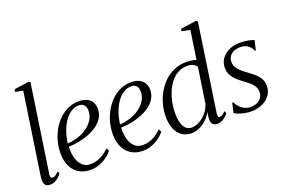

<svg xmlns="http://www.w3.org/2000/svg" viewBox="-106 -1167 2249 1526"><g transform="rotate(-20 1018.5 -404.0)"><path d="M116.5 -66Q114 -50.5 120 -43Q126 -35.5 134.5 -35.5Q144.5 -35.5 157 -42.8Q169.5 -50 185.5 -68.5L196 -51Q188 -38 173.8 -23.8Q159.5 -9.5 140 0.5Q120.5 10.5 96.5 10.5Q80 10.5 68.2 4.8Q56.5 -1 50.5 -14.2Q44.5 -27.5 45 -49Q45 -53.5 45.8 -61.2Q46.5 -69 47.8 -78.8Q49 -88.5 50.5 -98L150 -765L84.5 -778.5L89.5 -799.5L215.5 -817.5L227 -808Z M627 -83.5Q611 -62.5 583 -40.8Q555 -19 518.5 -4.8Q482 9.5 441 9.5Q394.5 9.5 359.8 -6.2Q325 -22 302.2 -50.5Q279.5 -79 268.2 -116.2Q257 -153.5 257.5 -196.5Q258 -262.5 279 -323.2Q300 -384 337.2 -431.8Q374.5 -479.5 424.8 -507.5Q475 -535.5 534.5 -535.5Q575 -535.5 602.5 -522Q630 -508.5 644 -484.2Q658 -460 658 -428Q658 -387.5 639.2 -355.2Q620.5 -323 587.8 -298.8Q555 -274.5 513.8 -258Q472.5 -241.5 427.2 -232.8Q382 -224 338 -223Q336 -189.5 341 -156Q346 -122.5 359.8 -94.8Q373.5 -67 397 -50.2Q420.5 -33.5 455 -33.5Q483.5 -33.5 510.8 -41.8Q538 -50 564 -66.8Q590 -83.5 614 -108.5ZM524 -504.5Q488 -504.5 456.5 -483.8Q425 -463 400.5 -426.8Q376 -390.5 360.2 -344.8Q344.5 -299 339 -249.5Q382 -252.5 419.5 -263.8Q457 -275 487 -293Q517 -311 538.5 -334Q560 -357 571.5 -383.5Q583 -410 583 -438Q583 -469.5 568.5 -487Q554 -504.5 524 -504.5Z M1069.5 -83.5Q1053.5 -62.5 1025.5 -40.8Q997.5 -19 961 -4.8Q924.5 9.5 883.5 9.5Q837 9.5 802.2 -6.2Q767.5 -22 744.8 -50.5Q722 -79 710.8 -116.2Q699.5 -153.5 700 -196.5Q700.5 -262.5 721.5 -323.2Q742.5 -384 779.8 -431.8Q817 -479.5 867.2 -507.5Q917.5 -535.5 977 -535.5Q1017.5 -535.5 1045 -522Q1072.5 -508.5 1086.5 -484.2Q1100.5 -460 1100.5 -428Q1100.5 -387.5 1081.8 -355.2Q1063 -323 1030.2 -298.8Q997.5 -274.5 956.2 -258Q915 -241.5 869.8 -232.8Q824.5 -224 780.5 -223Q778.5 -189.5 783.5 -156Q788.5 -122.5 802.2 -94.8Q816 -67 839.5 -50.2Q863 -33.5 897.5 -33.5Q926 -33.5 953.2 -41.8Q980.5 -50 1006.5 -66.8Q1032.5 -83.5 1056.5 -108.5ZM966.5 -504.5Q930.5 -504.5 899 -483.8Q867.5 -463 843 -426.8Q818.5 -390.5 802.8 -344.8Q787 -299 781.5 -249.5Q824.5 -252.5 862 -263.8Q899.5 -275 929.5 -293Q959.5 -311 981 -334Q1002.5 -357 1014 -383.5Q1025.5 -410 1025.5 -438Q1025.5 -469.5 1011 -487Q996.5 -504.5 966.5 -504.5Z M1533.5 -73.5Q1531.5 -56 1533.8 -45.2Q1536 -34.5 1546.5 -34.5Q1557 -34.5 1569.2 -42Q1581.5 -49.5 1595.5 -65L1605.5 -47.5Q1599.5 -36.5 1585.5 -23Q1571.5 -9.5 1552.5 0.5Q1533.5 10.5 1510 10.5Q1480.5 10.5 1469 -8.2Q1457.5 -27 1461 -60.5L1466.5 -106.5Q1452 -75 1424.2 -48.5Q1396.5 -22 1362.2 -5.8Q1328 10.5 1294.5 10.5Q1246.5 10.5 1212.5 -13.2Q1178.5 -37 1160.8 -80.2Q1143 -123.5 1143 -182.5Q1143 -231 1155.8 -281.2Q1168.5 -331.5 1193.5 -377Q1218.5 -422.5 1255.2 -458.8Q1292 -495 1340 -515.8Q1388 -536.5 1447 -536.5Q1468.5 -536.5 1489.8 -533Q1511 -529.5 1527.5 -524L1563.5 -764.5L1493 -778.5L1498 -799L1629.5 -817L1642.5 -807.5ZM1519.5 -469Q1511.5 -484 1490.5 -494.5Q1469.5 -505 1441.5 -505Q1397 -505 1361.8 -485.5Q1326.5 -466 1300.2 -432.8Q1274 -399.5 1256.8 -358Q1239.5 -316.5 1231 -271.5Q1222.5 -226.5 1222.5 -184Q1222.5 -133.5 1232.8 -99.5Q1243 -65.5 1262.5 -48.5Q1282 -31.5 1309.5 -31.5Q1342.5 -31.5 1376 -50.2Q1409.5 -69 1436.5 -101Q1463.5 -133 1475 -172.5Z M1996.5 -434H1988Q1979.5 -460.5 1953.5 -480.5Q1927.5 -500.5 1888 -500.5Q1857 -500.5 1833.5 -490.2Q1810 -480 1796.8 -461Q1783.5 -442 1782.5 -416Q1782 -390.5 1793.2 -369.5Q1804.5 -348.5 1824 -330.8Q1843.5 -313 1867 -296.5Q1898.5 -274 1924.5 -251.8Q1950.5 -229.5 1966.5 -203Q1982.5 -176.5 1982.5 -141Q1982.5 -104 1967 -75.8Q1951.5 -47.5 1925 -28.5Q1898.5 -9.5 1866 0.2Q1833.5 10 1800.5 10Q1775 10 1746.5 4.8Q1718 -0.5 1694.5 -9Q1671 -17.5 1659.5 -26.5L1678.5 -108H1686Q1696.5 -85 1714.5 -66Q1732.5 -47 1756 -36Q1779.5 -25 1806 -25Q1834 -25 1858 -35Q1882 -45 1896.8 -65.2Q1911.5 -85.5 1911.5 -115.5Q1911.5 -143 1896.8 -165Q1882 -187 1860 -205.2Q1838 -223.5 1815.5 -239.5Q1795 -254 1772.2 -274.2Q1749.5 -294.5 1733.5 -322.5Q1717.5 -350.5 1717.5 -387.5Q1717.5 -432.5 1742 -465.5Q1766.5 -498.5 1806.5 -516.5Q1846.5 -534.5 1893 -534.5Q1918.5 -534.5 1941.8 -531.8Q1965 -529 1983.8 -524.5Q2002.5 -520 2015.5 -515.5Z"/></g></svg>

Font: Merriweather 96pt Light
Style: Italic
Weight: 300
Italic angle: -7.8°
Version: Version 2.101